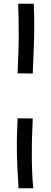

<svg xmlns="http://www.w3.org/2000/svg" viewBox="-20 -831 273 1026"><path d="M155 -438C159 -553 163 -602 163 -701C163 -741 162 -778 160 -811H77C79 -757 80 -707 80 -659C80 -556 77 -530 74 -439ZM74 -199C72 -125 70 -122 70 -47C70 21 74 97 79 175H158C152 123 150 56 150 -14C150 -93 152 -111 155 -198Z"/></svg>

Font: Milonga
Style: Regular
Weight: 400
Designer: Pablo Impallari, Brenda Gallo, Rodrigo Fuenzalida
Foundry: Pablo Impallari, Brenda Gallo, Rodrigo Fuenzalida
Version: Version 1.000